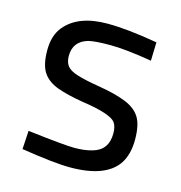

<svg xmlns="http://www.w3.org/2000/svg" viewBox="-84 -586 634 672"><g transform="rotate(15 233.0 -250.0)"><path d="M405 -424Q309 -440 254 -440Q199 -440 175 -434Q123 -419 123 -366Q123 -344 133 -330.5Q143 -317 171 -308Q199 -299 256.5 -289.5Q314 -280 351.5 -265Q389 -250 406 -223Q423 -196 423 -142.5Q423 -89 400 -54Q356 10 228 10Q170 10 51 -9L55 -76Q188 -60 225 -60Q262 -60 289 -68Q344 -83 344 -144Q344 -169 334 -183Q315 -208 212 -223Q156 -232 118.5 -245.5Q81 -259 63 -286Q45 -313 45 -366Q45 -419 71 -451Q119 -510 225 -510Q298 -510 407 -491Z"/></g></svg>

Font: Cairo-CLs
Style: CLs-Regular
Weight: 400
Version: Version 3.130;gftools[0.9.24]